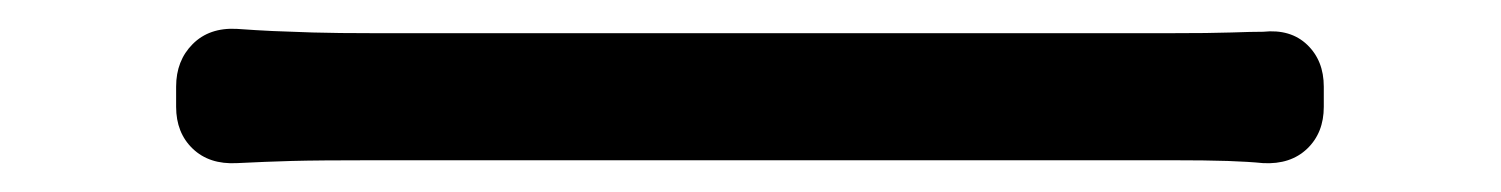

<svg xmlns="http://www.w3.org/2000/svg" viewBox="-20 -451 1040 133"><path d="M102 -391Q102 -409 113.5 -420.5Q125 -432 144 -431Q158 -430 169 -429.5Q180 -429 196.5 -428.5Q213 -428 241 -428Q260 -428 302 -428Q344 -428 399.5 -428Q455 -428 515 -428Q575 -428 630.5 -428Q686 -428 728.5 -428Q771 -428 789 -428Q819 -428 833 -428.5Q847 -429 855 -429Q874 -431 885.5 -420Q897 -409 897 -391V-377Q897 -359 885.5 -348Q874 -337 855 -338Q845 -339 830.5 -339.5Q816 -340 790 -340Q771 -340 729 -340Q687 -340 631.5 -340Q576 -340 515.5 -340Q455 -340 399.5 -340Q344 -340 302 -340Q260 -340 241 -340Q200 -340 182 -339.5Q164 -339 144 -338Q125 -337 113.5 -348Q102 -359 102 -377Z"/></svg>

Font: Chiron GoRound TC
Style: Regular
Weight: 400
Designer: Ryoko NISHIZUKA 西塚涼子 (kana, bopomofo & ideographs); Paul D. Hunt (Latin, Greek & Cyrillic); Sandoll Communications 산돌커뮤니
Foundry: Adobe
Version: Version 1.000;hotconv 1.1.1;makeotfexe 2.6.0